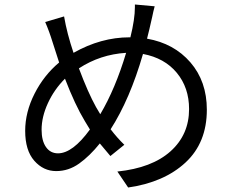

<svg xmlns="http://www.w3.org/2000/svg" viewBox="-20 -797 1040 854"><path d="M426 -289Q493 -402 541 -562Q426 -555 331 -493Q371 -386 407 -321ZM238 -115Q303 -115 380 -221L357 -259Q314 -330 269 -447Q221 -399 193 -338Q165 -277 165 -220Q165 -171 184.5 -143Q204 -115 238 -115ZM550 37 502 -34Q656 -50 738.5 -124Q821 -198 821 -312Q821 -407 766.5 -473Q712 -539 616 -557Q558 -356 472 -222Q501 -184 533 -153L471 -103L424 -159Q379 -103 332 -69.5Q285 -36 230 -36Q173 -36 132.5 -82Q92 -128 92 -215Q92 -298 133.5 -380Q175 -462 243 -519L214 -609Q199 -658 181 -699L265 -724Q278 -648 307 -562Q429 -631 556 -631H560Q580 -712 580 -765V-777L668 -769Q662 -747 657 -722Q643 -659 634 -625Q754 -604 827 -519.5Q900 -435 900 -309Q900 -162 805 -74Q710 14 550 37Z"/></svg>

Font: Source Han Sans & Saira Hybrid
Style: Regular
Weight: 400
Designer: Ryoko NISHIZUKA 西塚涼子 (kana & ideographs); Paul D. Hunt (Latin, Greek & Cyrillic); Wenlong ZHANG 张文龙 (bopomofo); Sandoll 
Foundry: Adobe Systems Incorporated
Version: Version 1.00;August 2, 2021;FontCreator 13.0.0.2675 64-bit